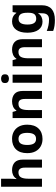

<svg xmlns="http://www.w3.org/2000/svg" viewBox="1244 -2044 1040 3568"><g transform="rotate(-90 1764.0 -260.0)"><path d="M227 -605Q227 -565 224.5 -528Q222 -491 220 -476H228Q254 -518 295 -537Q336 -556 386 -556Q475 -556 528.5 -508.5Q582 -461 582 -356V0H433V-319Q433 -437 345 -437Q278 -437 252.5 -390.5Q227 -344 227 -257V0H78V-760H227Z M1231 -274Q1231 -138 1159.5 -64Q1088 10 965 10Q889 10 829.5 -23Q770 -56 736 -119.5Q702 -183 702 -274Q702 -410 773 -483Q844 -556 968 -556Q1045 -556 1104 -523Q1163 -490 1197 -427.5Q1231 -365 1231 -274ZM854 -274Q854 -193 880.5 -151.5Q907 -110 967 -110Q1026 -110 1052.5 -151.5Q1079 -193 1079 -274Q1079 -355 1052.5 -395.5Q1026 -436 966 -436Q907 -436 880.5 -395.5Q854 -355 854 -274Z M1664 -556Q1752 -556 1805 -508.5Q1858 -461 1858 -356V0H1709V-319Q1709 -378 1688 -407.5Q1667 -437 1621 -437Q1553 -437 1528 -390.5Q1503 -344 1503 -257V0H1354V-546H1468L1488 -476H1496Q1522 -518 1567.5 -537Q1613 -556 1664 -556Z M2086 -760Q2119 -760 2143 -744.5Q2167 -729 2167 -687Q2167 -646 2143 -630Q2119 -614 2086 -614Q2052 -614 2028.5 -630Q2005 -646 2005 -687Q2005 -729 2028.5 -744.5Q2052 -760 2086 -760ZM2160 -546V0H2011V-546Z M2626 -556Q2714 -556 2767 -508.5Q2820 -461 2820 -356V0H2671V-319Q2671 -378 2650 -407.5Q2629 -437 2583 -437Q2515 -437 2490 -390.5Q2465 -344 2465 -257V0H2316V-546H2430L2450 -476H2458Q2484 -518 2529.5 -537Q2575 -556 2626 -556Z M3150 -556Q3251 -556 3308 -476H3312L3324 -546H3450V1Q3450 118 3381 179Q3312 240 3177 240Q3119 240 3069.5 233Q3020 226 2973 208V89Q3074 131 3186 131Q3301 131 3301 7V-4Q3301 -21 3302.5 -39Q3304 -57 3305 -71H3301Q3273 -28 3234 -9Q3195 10 3146 10Q3049 10 2994.5 -64.5Q2940 -139 2940 -272Q2940 -406 2996 -481Q3052 -556 3150 -556ZM3197 -435Q3092 -435 3092 -270Q3092 -107 3199 -107Q3256 -107 3283.5 -139.5Q3311 -172 3311 -253V-271Q3311 -359 3284 -397Q3257 -435 3197 -435Z"/></g></svg>

Font: Noto Sans Bengali UI
Style: Bold
Weight: 700
Designer: Jelle Bosma - Monotype Design Team
Foundry: Monotype Imaging Inc.
Version: Version 2.003; ttfautohint (v1.8.4.7-5d5b)